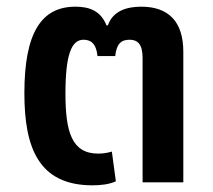

<svg xmlns="http://www.w3.org/2000/svg" viewBox="-20 -546 638 575"><path d="M257 9C283 9 307 6 327 -3L315 -92C304 -89 292 -86 274 -86C195 -86 176 -151 176 -266C176 -382 194 -427 230 -427C251 -427 268 -417 272 -378H325C329 -413 341 -427 368 -427C391 -427 407 -415 407 -373V0H529V-391C529 -480 486 -526 403 -526C359 -526 318 -513 303 -470H299C282 -512 250 -526 206 -526C105 -526 53 -450 53 -267C53 -103 96 9 257 9Z"/></svg>

Font: Noto Sans Thai UI SemiCondensed Semi
Style: Regular
Weight: 600
Width: 4
Designer: Monotype Design Team
Foundry: Monotype Imaging Inc.
Version: Version 1.901